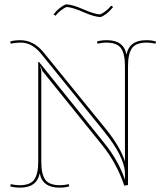

<svg xmlns="http://www.w3.org/2000/svg" viewBox="-20 -848 741 879"><path d="M169 -601Q127 -653 76 -653Q51 -653 29 -648L27 -658Q45 -664 72 -664Q133 -664 178 -610L465 -257Q531 -175 552 -109V-545Q552 -603 533.5 -628Q515 -653 466 -653Q448 -653 426 -648L424 -658Q442 -664 469 -664Q547 -664 559 -598Q572 -664 649 -664Q676 -664 694 -658L692 -648Q670 -653 652 -653Q602 -653 584 -627Q566 -601 566 -545V-1L549 2Q514 -102 446 -186L174 -523L166 -543H164Q169 -528 169 -520V-108Q169 -50 187.5 -25Q206 0 255 0Q273 0 295 -5L297 5Q279 11 252 11Q174 11 162 -55Q149 11 72 11Q45 11 27 5L29 -5Q51 0 69 0Q119 0 137 -26Q155 -52 155 -108V-564L158 -565L455 -196Q522 -114 552 -25V-62Q545 -137 455 -248ZM234 -776 225 -782Q253 -817 282 -828Q310 -828 361 -805.5Q412 -783 439 -782Q468 -796 489 -822L498 -816Q470 -781 441 -770Q413 -770 362 -792.5Q311 -815 284 -816Q255 -802 234 -776Z"/></svg>

Font: Almendra Display
Style: Regular
Weight: 400
Designer: Ana Sanfelippo
Foundry: Ana Sanfelippo
Version: Version 1.004